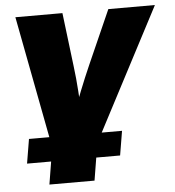

<svg xmlns="http://www.w3.org/2000/svg" viewBox="-52 -578 756 830"><g transform="rotate(-5 325.5 -162.5)"><path d="M157.7 59.1 45.4 -529.3H249.5L277.8 -296.9Q284.7 -243.2 288.3 -188Q292 -132.8 295.4 -73.7H255.9Q278.3 -132.8 300 -187.7Q321.8 -242.7 345.7 -296.9L448.7 -529.3H650.9L342.8 59.1ZM128.9 204.1 162.6 -2H358.4L324.7 204.1ZM40.5 105.5 58.1 0H461.9L444.3 105.5Z"/></g></svg>

Font: Inter 24pt Black
Style: Italic
Weight: 900
Italic angle: -9.3988°
Designer: Rasmus Andersson
Foundry: rsms
Version: Version 4.001;git-66647c0bb